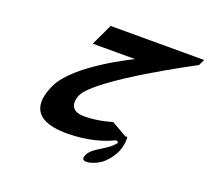

<svg xmlns="http://www.w3.org/2000/svg" viewBox="-138 -887 1283 1182"><g transform="rotate(20 503.0 -296.5)"><path d="M431.4 -136.2C318.2 -136.2 344.7 -222 356.8 -247.5C418.2 -376.7 987 -675 987 -675L1006 -715H393.7L327.1 -574.8H604.8C604.8 -574.8 262.2 -411.5 184.2 -247.5C142.2 -159.1 98.5 -1 367.1 -1C505.1 -1 610 -36.5 664.9 -65C675.7 -62.6 685.3 -58.6 679.5 -51C629.6 14 529.3 32 514.4 99C504.6 145 604.1 116 646.6 75C708.1 15 725.3 -40 724.7 -102C724.7 -109 719.4 -109.6 711.5 -106.7L610.6 -164.6C610.6 -164.6 523.9 -136.2 431.4 -136.2Z"/></g></svg>

Font: Hussar
Style: BdSuprExtOblFive
Weight: 700
Foundry: Cannot Into Space Fonts
Version: Version 2.00